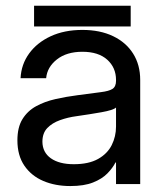

<svg xmlns="http://www.w3.org/2000/svg" viewBox="-20 -625 551 652"><path d="M218.8 6.8Q167.5 6.8 127 -10.5Q86.4 -27.8 62.7 -62.5Q39.1 -97.2 39.1 -148.4Q39.1 -192.9 56.4 -220.7Q73.7 -248.5 102.8 -264.4Q131.8 -280.3 168.7 -288.6Q205.6 -296.9 244.1 -301.8Q293.5 -308.6 321.8 -312Q350.1 -315.4 362.1 -323.2Q374 -331.1 374 -350.6V-353.5Q374 -395.5 344 -422.4Q314 -449.2 259.8 -449.2Q206.1 -449.2 173.1 -423.1Q140.1 -397 136.7 -359.4H49.8Q52.2 -406.7 79.1 -443.6Q106 -480.5 152.3 -502Q198.7 -523.4 259.8 -523.4Q319.8 -523.4 364 -502.2Q408.2 -481 432.1 -442.9Q456.1 -404.8 456.1 -353.5V0H374V-73.2H372.1Q362.8 -54.7 344.7 -36.1Q326.7 -17.6 296.1 -5.4Q265.6 6.8 218.8 6.8ZM230.5 -67.4Q281.2 -67.4 313 -85.2Q344.7 -103 359.4 -132.3Q374 -161.6 374 -195.3V-259.8Q364.7 -251 324.7 -243.9Q284.7 -236.8 240.2 -230.5Q210.4 -226.6 183.8 -217Q157.2 -207.5 140.6 -190.2Q124 -172.9 124 -143.6Q124.5 -107.4 152.8 -87.4Q181.2 -67.4 230.5 -67.4ZM423.8 -605.5V-535.2H95.7V-605.5Z"/></svg>

Font: Inter Display V
Style: Regular
Weight: 400
Designer: Rasmus Andersson
Foundry: rsms
Version: Version 3.015;git-src